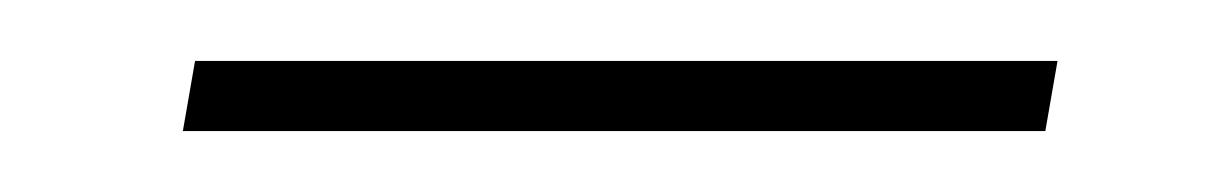

<svg xmlns="http://www.w3.org/2000/svg" viewBox="-20 -300 403 63"><path d="M40 -257 44 -280H327L323 -257Z"/></svg>

Font: MuseoModerno Thin
Style: Italic
Weight: 100
Italic angle: -9°
Designer: Pablo Cosgaya, Héctor Gatti, Marcela Romero, and the Authors of The MuseoModerno Project.
Foundry: Omnibus-Type Team
Version: Version 1.003